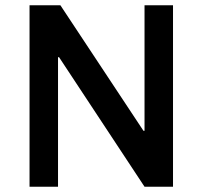

<svg xmlns="http://www.w3.org/2000/svg" viewBox="-20 -708 768 728"><path d="M92 0V-688H209L524 -212H528V-688H636V0H528L204 -491H200V0Z"/></svg>

Font: Saira Medium
Style: Regular
Weight: 500
Designer: Hector Gatti with collaboration of the Omnibus-Type team
Foundry: Omnibus-Type
Version: Version 1.100; ttfautohint (v1.8.3)